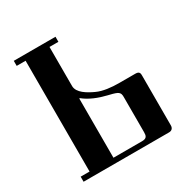

<svg xmlns="http://www.w3.org/2000/svg" viewBox="-161 -823 917 953"><g transform="rotate(-30 298.0 -346.5)"><path d="M47 0H537C553 0 562 -10 562 -26V-311C562 -322 562 -336 538 -336H446C401 -336 354 -341 320 -357C283 -374 235 -401 235 -440V-664H286V-693H47V-664H98V-29H47ZM235 -29V-368L238 -369C272 -341 318 -323 364 -312C378 -309 405 -302 414 -297C430 -288 430 -276 430 -263V-63C430 -42 426 -29 399 -29Z"/></g></svg>

Font: Monomakh Unicode
Style: Regular
Weight: 400
Version: Version 1.2